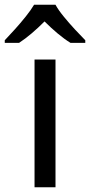

<svg xmlns="http://www.w3.org/2000/svg" viewBox="-60 -786 378 806"><path d="M173 0H85V-536H173ZM173 -766Q185 -744 207.5 -716.5Q230 -689 254.5 -662.5Q279 -636 298 -617V-606H236Q210 -622 182 -645.5Q154 -669 127 -696Q100 -669 73 -646Q46 -623 20 -606H-40V-617Q-21 -637 2.5 -663Q26 -689 48 -716.5Q70 -744 83 -766Z"/></svg>

Font: Noto Sans Saurashtra
Style: Regular
Weight: 400
Designer: Monotype Design Team
Foundry: Monotype Imaging Inc.
Version: Version 2.001; ttfautohint (v1.8.4.7-5d5b)